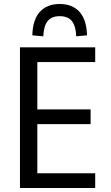

<svg xmlns="http://www.w3.org/2000/svg" viewBox="-20 -942 555 962"><path d="M80 0V-705H457V-631H167V-394H434V-320H167V-74H457V0ZM197 -760 142 -765Q144 -844 180 -883Q216 -922 279 -922Q343 -922 378.5 -882.5Q414 -843 416 -765L362 -760Q360 -811 340.5 -836Q321 -861 279 -861Q239 -861 219 -836.5Q199 -812 197 -760Z"/></svg>

Font: Nunito Sans 10pt Condensed Medium
Style: Regular
Weight: 500
Width: 3
Designer: Vernon Adams
Foundry: Vernon Adams
Version: Version 3.101;gftools[0.9.27]